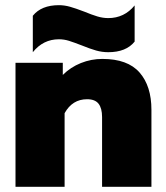

<svg xmlns="http://www.w3.org/2000/svg" viewBox="-20 -723 641 743"><path d="M107 -662Q140 -703 208 -703Q229 -703 250.5 -697Q272 -691 306 -678Q335 -666 356.5 -659.5Q378 -653 399 -653Q461 -653 501 -702V-562Q468 -521 399 -521Q375 -521 352 -527.5Q329 -534 297 -547Q266 -559 247 -565Q228 -571 208 -571Q147 -571 107 -521ZM40 -480H223V-433Q253 -463 293 -479Q333 -495 376 -495Q474 -495 520 -442.5Q566 -390 566 -298V0H375V-270Q375 -304 361.5 -321.5Q348 -339 317 -339Q260 -339 230 -285V0H40Z"/></svg>

Font: Readiness ExtraBold
Style: Regular
Weight: 800
Designer: Katatrad Team
Foundry: CadsonDemak
Version: Version 1.00;January 16, 2020;FontCreator 12.0.0.2550 64-bit